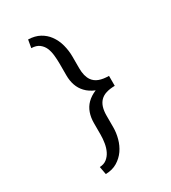

<svg xmlns="http://www.w3.org/2000/svg" viewBox="-227 -893 1053 1184"><g transform="rotate(-30 300.0 -301.0)"><path d="M157.7 122.6 168 178.7Q215.8 177.7 250.5 156.7Q285.2 135.7 308.1 103Q330.6 70.3 341.3 30.5Q352.1 -9.3 352.1 -48.3V-130.9Q352.1 -165 359.9 -189.9Q367.7 -214.8 383.8 -231.4Q400.4 -248.5 426.5 -256.6Q452.6 -264.6 487.8 -265.1V-335.9Q447.8 -335.9 419.2 -346.4Q390.6 -356.9 374.5 -379.9Q363.3 -396 357.7 -418.2Q352.1 -440.4 352.1 -469.7V-552.7Q352.1 -593.8 341.1 -635.7Q330.1 -677.7 305.2 -711.4Q283.2 -741.2 249.3 -759.8Q215.3 -778.3 168 -779.8L158.2 -723.6Q193.4 -722.7 213.9 -707Q234.4 -691.4 245.1 -667.5Q255.4 -643.1 258.5 -612.8Q261.7 -582.5 261.7 -552.7V-469.7Q261.7 -431.6 272.9 -399.2Q284.2 -366.7 307.6 -342.3Q319.8 -329.1 336.2 -318.4Q352.5 -307.6 372.1 -299.8Q353 -292 337.2 -281.7Q321.3 -271.5 308.6 -258.8Q284.7 -234.9 273.2 -202.1Q261.7 -169.4 261.7 -130.9V-48.3Q261.7 -18.1 256.6 12Q251.5 42 239.7 65.9Q227.5 90.3 207.5 106Q187.5 121.6 157.7 122.6Z"/></g></svg>

Font: Roboto Mono
Style: Regular
Weight: 400
Monospace: yes
Designer: Google
Version: Version 3.000